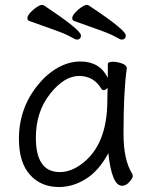

<svg xmlns="http://www.w3.org/2000/svg" viewBox="-20 -733 615 771"><path d="M470 13Q429 13 415 -118Q378 -48 325.5 -15Q273 18 217 18Q144 18 100 -31.5Q56 -81 56 -175Q56 -300 134 -394Q169 -437 213 -461.5Q257 -486 303 -486Q381 -486 413 -420V-475Q413 -485 432 -485Q451 -485 470 -478Q489 -471 489 -459V-457Q476 -368 476 -195Q476 -90 511 -35Q513 -31 513 -24.5Q513 -18 499.5 -2.5Q486 13 470 13ZM124 -180Q124 -42 220 -42Q264 -42 307 -74Q411 -150 411 -330Q411 -355 412 -380Q403 -371 397 -371Q391 -371 388 -375Q357 -428 297.5 -428Q238 -428 181 -356Q124 -284 124 -180ZM485 -591Q485 -574 468 -574Q463 -574 443 -585.5Q423 -597 375 -614Q327 -631 277 -649Q270 -652 270 -660.5Q270 -669 281 -681.5Q292 -694 306 -703.5Q320 -713 326.5 -713Q333 -713 335 -712Q485 -613 485 -591ZM305 -591Q305 -574 288 -574Q283 -574 263 -585.5Q243 -597 195 -614Q147 -631 97 -649Q90 -652 90 -660.5Q90 -669 101 -681.5Q112 -694 126 -703.5Q140 -713 146.5 -713Q153 -713 155 -712Q305 -613 305 -591Z"/></svg>

Font: QiushuiShotai Bright
Style: Regular
Weight: 400
Designer: Christian Thalmann (Catharsis Fonts)
Version: Version 1.250;